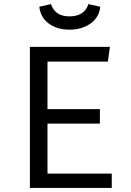

<svg xmlns="http://www.w3.org/2000/svg" viewBox="-20 -918 640 938"><path d="M319 -773Q260 -773 219 -802.5Q178 -832 172 -885L229 -898Q249 -838 319 -838Q392 -838 412 -898L470 -885Q464 -832 421.5 -802.5Q379 -773 319 -773ZM212 -617V-385H468V-314H212V-70H526V0H126V-689H517L507 -617Z"/></svg>

Font: Fira Mono
Style: Regular
Weight: 400
Designer: Carrois Corporate & Edenspiekermann AG
Foundry: Carrois Corporate GbR & Edenspiekermann AG
Version: Version 3.206;PS 003.206;hotconv 1.0.70;makeotf.lib2.5.58329